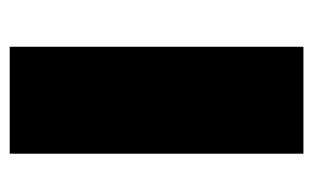

<svg xmlns="http://www.w3.org/2000/svg" viewBox="-142 -488 630 386"><g transform="rotate(-90 173.0 -295.0)"><path d="M57 0V-590.5H272V0Z"/></g></svg>

Font: Anybody ExtraExpanded ExtraBold
Style: Regular
Weight: 800
Width: 8
Designer: Tyler Finck
Foundry: Etcetera Type Company
Version: Version 1.010; ttfautohint (v1.8.3) -l 8 -r 50 -G 200 -x 14 